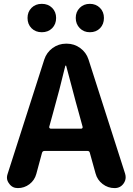

<svg xmlns="http://www.w3.org/2000/svg" viewBox="-20 -964 681 984"><path d="M440.4 -798.8Q409.2 -798.8 388.7 -819.8Q368.2 -840.8 368.2 -872.1Q368.2 -903.3 388.7 -923.8Q409.2 -944.3 440.4 -944.3Q471.7 -944.3 492.2 -923.8Q512.7 -903.3 512.7 -872.1Q512.7 -839.8 492.7 -819.3Q472.7 -798.8 440.4 -798.8ZM121.1 -872.1Q121.1 -903.3 141.6 -923.8Q162.1 -944.3 194.3 -944.3Q226.6 -944.3 247.1 -923.8Q267.6 -903.3 267.6 -872.1Q267.6 -839.8 247.1 -819.3Q226.6 -798.8 194.3 -798.8Q162.1 -798.8 141.6 -819.3Q121.1 -839.8 121.1 -872.1ZM232.4 -314.5Q231.4 -310.5 233.9 -307.6Q236.3 -304.7 240.2 -304.7H396.5Q400.4 -304.7 402.3 -307.6Q404.3 -310.5 403.3 -314.5L383.8 -385.7Q371.1 -429.7 348.6 -516.1Q326.2 -602.5 319.3 -626Q319.3 -627.9 317.4 -627.9Q315.4 -627.9 314.5 -626Q286.1 -506.8 252 -385.7ZM567.4 0Q533.2 0 505.9 -21Q478.5 -42 469.7 -75.2L440.4 -180.7Q438.5 -190.4 428.7 -190.4H208Q198.2 -190.4 195.3 -180.7L166 -72.3Q157.2 -40 130.9 -20Q104.5 0 71.3 0Q43 0 27.3 -22.5Q15.6 -37.1 15.6 -53.7Q15.6 -62.5 18.6 -71.3L207 -659.2Q218.8 -695.3 249.5 -717.8Q280.3 -740.2 318.4 -740.2H322.3Q360.4 -740.2 391.1 -717.8Q421.9 -695.3 433.6 -659.2L621.1 -74.2Q624 -64.5 624 -55.7Q624 -38.1 613.3 -23.4Q596.7 0 567.4 0Z"/></svg>

Font: Gen Jyuu GothicX Bold
Style: Bold
Weight: 700
Designer: Ryoko NISHIZUKA (kana &amp; ideographs); Paul D. Hunt (Latin, Greek &amp; Cyrillic); Wenlong ZHANG (bopomofo); Sandoll C
Version: Version 1.058.20140828